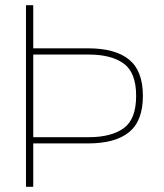

<svg xmlns="http://www.w3.org/2000/svg" viewBox="-20 -719 630 739"><path d="M108 0H80V-699H108V-533H319Q424 -533 477 -489.5Q530 -446 530 -350Q530 -254 477 -210.5Q424 -167 319 -167H108ZM504 -350Q504 -440 456 -474.5Q408 -509 322 -509H108V-191H322Q408 -191 456 -225.5Q504 -260 504 -350Z"/></svg>

Font: Prompt Thin
Style: Regular
Weight: 100
Designer: Katatrad Team
Foundry: CadsonDemak
Version: Version 1.030